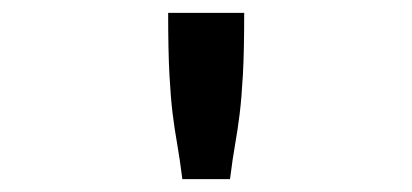

<svg xmlns="http://www.w3.org/2000/svg" viewBox="-20 -685 640 298"><path d="M241 -665H359Q359 -605 357 -569Q355 -533 352 -508.5Q349 -484 345 -461.5Q341 -439 337 -407H263Q259 -439 255 -461.5Q251 -484 248 -508Q245 -532 243 -568.5Q241 -605 241 -665Z"/></svg>

Font: Inconsolata Expanded Bold
Style: Regular
Weight: 700
Width: 7
Monospace: yes
Designer: Raph Levien, Cyreal, Brenton Simpson
Foundry: Raph Levien, Cyreal, Google
Version: Version 3.001; ttfautohint (v1.8.2.53-6de2)